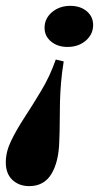

<svg xmlns="http://www.w3.org/2000/svg" viewBox="-41 -450 367 663"><path d="M151.6 -244.4 179 -237.9Q172.6 -199.2 169.8 -164.5Q166.9 -129.8 166.1 -97.6Q165.3 -65.3 165.3 -32.3Q165.3 0.8 163.7 37.1Q162.1 108.1 136.7 150.4Q111.3 192.7 59.7 192.7Q25 192.7 2 171.4Q-21 150 -21 110.5Q-21 74.2 -2.4 35.9Q16.1 -2.4 44.4 -45.6Q72.6 -88.7 102 -137.9Q131.5 -187.1 151.6 -244.4ZM201.6 -429.8Q236.3 -429.8 258.5 -411.3Q280.6 -392.7 280.6 -363.7Q280.6 -331.5 255.2 -309.7Q229.8 -287.9 191.9 -287.9Q158.1 -287.9 135.5 -306.5Q112.9 -325 112.9 -354Q112.9 -386.3 138.7 -408.1Q164.5 -429.8 201.6 -429.8Z"/></svg>

Font: Playfair 5pt SemiExpanded Light Black
Style: Italic
Weight: 900
Italic angle: -15.6°
Version: Version 2.001;gftools[0.9.30]